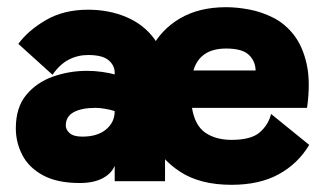

<svg xmlns="http://www.w3.org/2000/svg" viewBox="-20 -504 909 534"><path d="M202 5Q139 5 99.5 -16.5Q60 -38 42 -73Q24 -108 24 -147Q24 -205 53 -240Q82 -275 127.5 -291Q173 -307 222 -307Q243 -307 264 -304Q285 -301 299 -297V-302Q299 -322 282 -336.5Q265 -351 225 -351Q196 -351 171 -338Q146 -325 126 -296L31 -382Q58 -419 107.5 -448Q157 -477 225 -477Q283 -477 331.5 -456.5Q380 -436 409.5 -395.5Q439 -355 439 -295V0H299V-43Q290 -21 265 -8Q240 5 202 5ZM209 -124Q251 -124 275 -144Q299 -164 299 -195Q287 -199 272 -201.5Q257 -204 246 -204Q207 -204 185 -192Q163 -180 163 -155Q163 -143 174 -133.5Q185 -124 209 -124ZM840 -101Q809 -49 755.5 -19.5Q702 10 624 10Q537 10 481.5 -26Q426 -62 399 -119.5Q372 -177 372 -242Q372 -313 400 -367.5Q428 -422 481 -453Q534 -484 609 -484Q639 -484 673.5 -477.5Q708 -471 740.5 -454.5Q773 -438 797.5 -406.5Q822 -375 833 -325.5Q844 -276 834 -204H514Q522 -155 551 -135Q580 -115 624 -115Q678 -115 702 -135.5Q726 -156 734 -187ZM609 -369Q536 -369 518 -308H691Q690 -335 671.5 -352Q653 -369 609 -369Z"/></svg>

Font: Lil Grotesk Black
Style: Regular
Weight: 900
Designer: Bastien Sozeau
Foundry: NBR — Bastien Sozeau
Version: Version 3.003; ttfautohint (v1.8.4.7-5d5b);gftools[0.9.33]